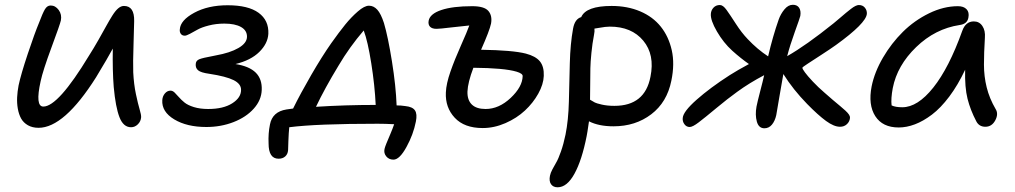

<svg xmlns="http://www.w3.org/2000/svg" viewBox="-20 -526 4267 807"><path d="M142.1 11.2Q116.2 11.2 97.4 0.5Q78.6 -10.3 68.8 -27.8Q59.1 -45.4 54.9 -69.1Q50.8 -92.8 52 -116.9Q53.2 -141.1 58.1 -167Q67.9 -213.4 96.9 -300.3Q126 -387.2 144 -430.2Q159.2 -470.7 168.7 -486.8Q178.2 -502.9 192.9 -502.9Q212.9 -502.9 226.8 -483.9Q240.7 -464.8 235.8 -439.9Q232.4 -423.8 196.3 -326.4Q160.2 -229 150.9 -185.1Q127 -78.1 162.1 -78.1Q224.6 -78.1 354 -292Q373 -321.8 393.6 -357.9Q414.1 -394 426.5 -416.7Q439 -439.5 452.1 -460.4Q465.3 -481.4 477.1 -491.2Q488.8 -501 501 -501Q545.4 -501 543.9 -437Q543.9 -421.9 541.3 -341.3Q538.6 -260.7 540 -222.2Q542.5 -171.9 551.3 -130.4Q560.1 -88.9 566.9 -66.2Q573.7 -43.5 573.2 -33.2Q571.8 -15.6 559.3 -3.4Q546.9 8.8 530.8 8.8Q498.5 8.8 482.2 -33.2Q465.8 -75.2 458 -160.2Q452.6 -228.5 454.1 -321.8Q434.6 -285.2 383.8 -201.2Q249.5 11.2 142.1 11.2Z M847.2 7.8Q765.6 7.8 712.4 -24.2Q659.2 -56.2 662.1 -105Q663.1 -121.6 673.1 -133.3Q683.1 -145 696.8 -145Q705.6 -145 713.9 -137Q722.2 -128.9 731.9 -117.7Q741.7 -106.4 755.4 -95.2Q769 -84 794.9 -75.9Q820.8 -67.9 855 -67.9Q918.5 -67.9 955.8 -91.6Q993.2 -115.2 993.2 -147.9Q993.7 -173.3 961.9 -189.2Q930.2 -205.1 859.9 -215.8Q824.2 -220.7 812.7 -230.5Q801.3 -240.2 802.7 -256.8Q803.2 -271 817.4 -276.9Q831.5 -282.7 877 -291Q883.3 -292.5 886.7 -293Q946.8 -303.7 982.2 -324.2Q1017.6 -344.7 1018.1 -371.1Q1018.6 -397.9 993.2 -412.4Q967.8 -426.8 922.9 -426.8Q888.2 -426.8 857.7 -418.9Q827.1 -411.1 810.1 -401.4Q793 -391.6 778.1 -383.8Q763.2 -376 756.8 -376Q745.6 -376 740 -383.8Q734.4 -391.6 735.8 -402.8Q738.3 -440.9 796.4 -472.4Q854.5 -503.9 937 -503.9Q1023.4 -503.9 1066.9 -472.2Q1110.4 -440.4 1107.9 -383.8Q1105.5 -342.8 1069.8 -307.6Q1034.2 -272.5 969.7 -256.8Q1027.8 -247.6 1054.9 -220.7Q1082 -193.8 1080.1 -147.9Q1078.6 -105 1046.4 -69.1Q1014.2 -33.2 961.2 -12.7Q908.2 7.8 847.2 7.8Z M1633.8 145Q1614.7 145 1603.5 131.3Q1592.3 117.7 1596.2 100.1Q1597.7 92.8 1604 77.1Q1610.4 61.5 1620.4 38.1Q1630.4 14.6 1636.7 -3.9Q1598.6 -5.9 1567.9 -5.9Q1310.1 -5.9 1195.8 8.8Q1193.4 30.8 1192.1 67.6Q1190.9 104.5 1190.9 105Q1189.5 122.1 1178.7 131.6Q1168 141.1 1150.9 141.1Q1108.9 141.1 1108.9 77.1Q1106.9 34.7 1114.7 -2.9Q1125 -56.6 1184.1 -65.9Q1203.1 -68.4 1211.9 -69.8Q1243.2 -133.3 1288.3 -211.2Q1333.5 -289.1 1372.1 -344.2Q1405.8 -391.6 1430.9 -422.6Q1456.1 -453.6 1483.9 -477.8Q1511.7 -502 1530.8 -502Q1550.8 -502 1565.9 -485.1Q1581.1 -468.3 1593.8 -429.2Q1610.8 -371.6 1627.4 -268.1Q1644 -164.6 1647 -83Q1665.5 -83 1684.1 -80.1Q1713.9 -77.1 1724.1 -62Q1734.4 -46.9 1728 -15.1Q1717.3 39.6 1688.2 92.3Q1659.2 145 1633.8 145ZM1402.8 -250Q1344.7 -154.3 1308.1 -77.1Q1430.2 -85 1559.1 -85Q1555.2 -167 1540.5 -259.8Q1525.9 -352.5 1508.8 -397.9Q1449.2 -328.6 1402.8 -250Z M2008.8 12.2Q1931.6 12.2 1891.4 -31Q1851.1 -74.2 1854 -137.2Q1855.5 -174.3 1873.3 -225.1Q1891.1 -275.9 1917.5 -335Q1943.8 -394 1952.6 -418.9Q1929.2 -417 1878.4 -410.9Q1827.6 -404.8 1814.9 -404.8Q1795.9 -404.8 1787.4 -413.8Q1778.8 -422.9 1781.7 -439Q1787.1 -467.8 1835 -483.9Q1882.8 -500 1964.8 -500Q2015.6 -500 2032.7 -480Q2049.8 -460 2043.9 -426.8Q2037.6 -397 2002 -316.9Q2134.8 -314.9 2189.9 -300.8Q2231.4 -290 2249.3 -268.1Q2267.1 -246.1 2265.6 -207Q2264.2 -171.4 2242.4 -132.3Q2220.7 -93.3 2186.3 -61.3Q2151.9 -29.3 2104.5 -8.5Q2057.1 12.2 2008.8 12.2ZM1944.8 -141.1Q1943.8 -105.5 1963.1 -86.7Q1982.4 -67.9 2021 -67.9Q2077.1 -67.9 2126.5 -114.5Q2175.8 -161.1 2176.8 -206.1Q2177.2 -216.8 2151.6 -224.6Q2126 -232.4 2079.6 -236.6Q2033.2 -240.7 1969.7 -241.2Q1946.3 -179.7 1944.8 -141.1Z M2558.6 4.9Q2496.6 4.9 2455.6 -16.1Q2447.8 38.1 2445.8 45.9Q2425.8 147.5 2394.5 204.3Q2363.3 261.2 2323.7 261.2Q2305.2 261.2 2296.1 248.3Q2287.1 235.4 2291.5 212.9Q2293.9 200.7 2301.8 185.8Q2309.6 170.9 2318.1 156.5Q2326.7 142.1 2337.6 111.1Q2348.6 80.1 2356.9 40Q2369.1 -20.5 2371.1 -99.6Q2373 -178.7 2375 -260.3Q2377 -341.8 2388.7 -405.8Q2396 -446.3 2422.9 -454.1Q2443.4 -501 2550.8 -501Q2617.2 -501 2670.7 -478.3Q2724.1 -455.6 2757.3 -414.1Q2790.5 -372.6 2803.5 -314.9Q2816.4 -257.3 2801.8 -187Q2783.7 -96.2 2717.3 -45.7Q2650.9 4.9 2558.6 4.9ZM2476.6 -378.9Q2469.7 -343.3 2465.8 -304Q2461.9 -264.6 2461.4 -239.3Q2460.9 -213.9 2460.7 -169.7Q2460.4 -125.5 2460 -106.9Q2474.1 -98.6 2480.2 -95.2Q2486.3 -91.8 2509.5 -86.4Q2532.7 -81.1 2562.5 -81.1Q2690.4 -81.1 2713.9 -203.1Q2732.9 -295.9 2683.8 -355Q2634.8 -414.1 2543 -414.1Q2533.7 -414.1 2522.9 -412.8Q2512.2 -411.6 2497.8 -408.9Q2483.4 -406.2 2478.5 -405.8Q2480 -395 2476.6 -378.9Z M2878.9 7.8Q2865.2 7.8 2856.7 -3.9Q2848.1 -15.6 2849.6 -29.8Q2851.1 -56.6 2908 -106.9Q2964.8 -157.2 3046.9 -210Q3079.1 -230.5 3127.9 -256.8Q3094.7 -279.8 3057.6 -313Q3021 -346.2 2993.4 -393.6Q2965.8 -440.9 2967.8 -467.8Q2968.8 -482.9 2979 -493.9Q2989.3 -504.9 3005.9 -504.9Q3019 -504.9 3033.9 -484.1Q3048.8 -463.4 3073 -425.8Q3097.2 -388.2 3122.6 -361.8Q3163.1 -318.8 3208.5 -289.1Q3228 -373 3252.9 -443.8Q3261.2 -467.3 3277.1 -486.6Q3293 -505.9 3312.5 -505.9Q3330.6 -505.9 3338.9 -493.2Q3347.2 -480.5 3343.8 -459Q3341.3 -448.7 3320.8 -392.1Q3300.3 -335.4 3288.6 -290Q3367.2 -334.5 3483.9 -428.2Q3494.6 -437 3510.3 -450.4Q3525.9 -463.9 3535.6 -471.9Q3545.4 -480 3556.4 -488.5Q3567.4 -497.1 3575.7 -501Q3584 -504.9 3589.8 -504.9Q3606 -504.9 3615.2 -493.7Q3624.5 -482.4 3623.5 -467.8Q3620.1 -428.2 3493.7 -336.9Q3471.2 -320.8 3434.3 -296.9Q3397.5 -272.9 3375 -258.3Q3352.5 -243.7 3352.5 -241.2Q3352.5 -236.3 3363.3 -221.7Q3374 -207 3396.5 -183.1Q3418.9 -159.2 3445.8 -136.2Q3461.4 -122.1 3480.5 -106Q3499.5 -89.8 3511.2 -80.3Q3522.9 -70.8 3533.4 -61Q3543.9 -51.3 3548.6 -43.9Q3553.2 -36.6 3552.7 -30.8Q3551.3 -15.1 3539.8 -4.2Q3528.3 6.8 3510.7 6.8Q3485.4 6.8 3451.9 -17.6Q3418.5 -42 3372.6 -88.9Q3313.5 -149.4 3272.5 -214.8Q3267.6 -188.5 3256.3 -121.8Q3245.1 -55.2 3242.7 -42Q3237.3 -17.6 3224.6 -2.2Q3211.9 13.2 3192.9 13.2Q3168.9 13.2 3161.1 -14.9Q3153.3 -43 3159.7 -78.1Q3163.6 -98.1 3175 -141.8Q3186.5 -185.5 3191.9 -210Q3129.4 -177.2 3078.6 -140.1Q3038.6 -111.3 2990.5 -71.3Q2942.4 -31.2 2916.7 -11.7Q2891.1 7.8 2878.9 7.8Z M3757.3 9.8Q3689.5 9.8 3658.9 -37.8Q3628.4 -85.4 3643.6 -163.1Q3655.8 -223.1 3691.2 -283.7Q3726.6 -344.2 3774.9 -392.1Q3823.2 -439.9 3884.8 -470Q3946.3 -500 4006.3 -500Q4030.3 -500 4042.5 -487.3Q4054.7 -474.6 4050.3 -452.1Q4045.9 -425.3 4013.7 -420.9Q3910.6 -405.3 3830.8 -328.1Q3751 -251 3732.4 -155.8Q3724.1 -111.3 3727.5 -83Q3743.7 -75.2 3772.5 -75.2Q3836.9 -75.2 3902.8 -158Q3968.8 -240.7 4024.4 -396Q4038.6 -436 4073.2 -436Q4096.2 -436 4109.1 -416.7Q4122.1 -397.5 4119.6 -367.2Q4115.7 -303.2 4115.7 -254.2Q4115.7 -205.1 4127.2 -158.7Q4138.7 -112.3 4164.6 -67.9Q4177.7 -47.4 4163.3 -20.3Q4148.9 6.8 4121.6 6.8Q4095.2 6.8 4083.5 -16.1Q4058.6 -63.5 4046.6 -111.1Q4034.7 -158.7 4036.6 -232.9Q4006.3 -168.5 3970 -120.1Q3933.6 -71.8 3897 -44.2Q3860.4 -16.6 3825.4 -3.4Q3790.5 9.8 3757.3 9.8Z"/></svg>

Font: Shantell Sans Normal
Style: Italic
Weight: 400
Italic angle: -11.31°
Designer: Stephen Nixon, Anya Danilova, Shantell Martin
Foundry: Arrow Type
Version: Version 1.006;[559af2be0]